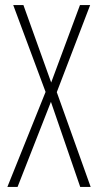

<svg xmlns="http://www.w3.org/2000/svg" viewBox="-20 -734 385 754"><path d="M336 0H295L180 -334L49 0H9L159 -373L32 -714H72L181 -410L294 -714H334L203 -372Z"/></svg>

Font: Noto Sans Khmer ExtraCondensed ExtraLight
Style: Regular
Weight: 250
Width: 2
Designer: Danh Hong and the Monotype Design Team
Foundry: Monotype Imaging Inc.
Version: Version 2.004